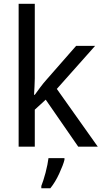

<svg xmlns="http://www.w3.org/2000/svg" viewBox="-20 -780 548 1021"><path d="M79.1 -759.8V0H165V-196.8L223.1 -250L396 0H500L282.2 -307.1L485.8 -536.1H384.8L226.1 -355C216.8 -344.7 205.6 -331.1 192.9 -314C180.2 -296.9 170.9 -284.2 165 -275.9H161.1C161.6 -288.6 162.6 -303.7 163.6 -321.3C164.6 -338.4 165 -352.5 165 -362.8V-759.8ZM237.8 61C235.4 82 230 107.9 222.2 138.7C213.9 168.9 206.5 192.4 199.7 209V221.2H247.6C265.1 199.7 280.8 173.8 294.9 143.1C309.1 112.3 318.4 87.9 322.8 69.8V61Z"/></svg>

Font: Avrile Sans
Style: Regular
Weight: 400
Designer: Monotype Design Team, Google (font), Stefan Peev (BGR Cyrillic), Cristiano Sobral (main changes)
Foundry: The Avrile Sans Project Authors
Version: Version 3.110